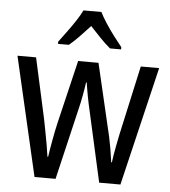

<svg xmlns="http://www.w3.org/2000/svg" viewBox="-54 -815 767 864"><g transform="rotate(5 329.5 -383.0)"><path d="M355 -318Q351 -335 347.5 -351.5Q344 -368 341 -384.5Q338 -401 335.5 -415.5Q333 -430 331 -444H328Q326 -430 323.5 -414.5Q321 -399 318 -383Q315 -367 311.5 -350.5Q308 -334 304 -318L229 0H134L10 -537H94L154 -264Q159 -236 165 -207Q171 -178 175.5 -150Q180 -122 184 -96H187Q189 -112 192.5 -131Q196 -150 199.5 -171Q203 -192 207.5 -213Q212 -234 217 -256L284 -537H376L442 -255Q447 -236 452.5 -210.5Q458 -185 463 -156Q468 -127 472 -96H475Q477 -110 480 -130Q483 -150 488 -174Q493 -198 498 -224L567 -537H650L522 0H426ZM369 -766Q380 -744 397.5 -717Q415 -690 435 -663.5Q455 -637 472 -616V-606H422Q399 -625 376 -649Q353 -673 329 -699Q305 -673 281 -648Q257 -623 236 -606H187V-616Q205 -640 224.5 -666.5Q244 -693 261 -719Q278 -745 288 -766Z"/></g></svg>

Font: Noto Sans Arabic Condensed
Style: Regular
Weight: 400
Width: 3
Designer: Monotype Design Team, Nadine Chahine, Nizar Qandah and Khaled Hosny
Foundry: Monotype Imaging Inc.
Version: Version 2.012